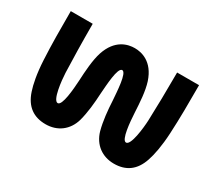

<svg xmlns="http://www.w3.org/2000/svg" viewBox="-111 -771 1107 993"><g transform="rotate(30 442.5 -275.0)"><path d="M444 -561C484 -561 554 -546 587 -446C603 -396 607 -330 610 -271C613 -219 621 -115 648 -115C677 -115 689 -226 691 -271C694 -355 696 -446 696 -561H827C827 -446 827 -369 822 -271C818 -193 806 -134 794 -99C769 -23 719 11 648 11C578 11 523 -29 503 -99C489 -151 483 -211 480 -271C476 -320 471 -430 444 -430C417 -430 412 -320 408 -271C405 -211 399 -151 385 -99C365 -29 310 11 240 11C169 11 119 -23 94 -99C82 -134 70 -193 66 -271C61 -369 61 -446 61 -561H192C192 -446 194 -355 197 -271C199 -226 211 -115 240 -115C267 -115 275 -219 278 -271C281 -330 285 -396 301 -446C334 -546 404 -561 444 -561Z"/></g></svg>

Font: Swile Sans
Style: Bold
Weight: 700
Designer: Lord
Foundry: Lord
Version: Version 1.477;FEAKit 1.0